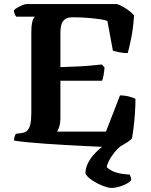

<svg xmlns="http://www.w3.org/2000/svg" viewBox="-20 -724 742 944"><path d="M556 0Q536 0 496.5 -1.5Q457 -3 407 -5.5Q357 -8 304 -11Q251 -14 200.5 -17.5Q150 -21 110.5 -25Q71 -29 49 -33Q49 -43 52 -52.5Q55 -62 58 -66L87 -70Q104 -72 114 -82Q124 -92 129 -112.5Q134 -133 134 -168V-565Q134 -595 137.5 -611.5Q141 -628 146 -634.5Q151 -641 151 -642H60Q56 -646 52.5 -654.5Q49 -663 48 -673Q54 -680 66.5 -687Q79 -694 91.5 -699Q104 -704 110 -704H555Q578 -696 601.5 -680.5Q625 -665 639 -648Q635 -584 625 -535.5Q615 -487 608 -463Q587 -463 567 -467Q547 -471 535 -475L508 -621Q496 -626 472 -629.5Q448 -633 414 -636Q380 -639 337 -639Q312 -639 299 -629Q286 -619 281.5 -602Q277 -585 277 -565V-394Q320 -396 354 -397Q388 -398 419 -401Q450 -404 481 -407L494 -392Q492 -369 489 -353Q486 -337 482 -327H277V-142Q277 -119 271.5 -101.5Q266 -84 260 -77H501L570 -255Q594 -255 616 -249Q638 -243 646 -238Q646 -204 643.5 -167.5Q641 -131 637 -98.5Q633 -66 629 -44Q623 -36 608 -26Q593 -16 578.5 -8Q564 0 556 0ZM526 200Q517 200 499.5 194.5Q482 189 461.5 179Q441 169 424 156Q407 143 400 129Q400 102 413.5 76Q427 50 449.5 27Q472 4 498 -14L589 -17Q562 1 543 25Q524 49 514.5 69Q505 89 505 98Q522 115 551 124Q580 133 617 134Q620 138 622.5 146Q625 154 625 162Q611 178 581.5 189Q552 200 526 200Z"/></svg>

Font: Texturina 12pt
Style: Bold
Weight: 700
Designer: Guillermo Torres Carreño
Foundry: Omnibus-Type
Version: Version 1.002